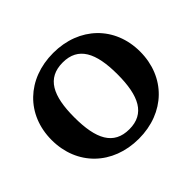

<svg xmlns="http://www.w3.org/2000/svg" viewBox="-166 -927 1155 1155"><g transform="rotate(-45 411.5 -350.0)"><path d="M412 -66C278 -66 228 -167 228 -351C228 -534 278 -634 412 -634C544 -634 595 -534 595 -351C595 -167 544 -66 412 -66ZM35 -351C35 -136 190 15 412 15C633 15 788 -136 788 -351C788 -565 633 -715 412 -715C190 -715 35 -565 35 -351Z"/></g></svg>

Font: LT Superior Serif ExtraBold
Style: Regular
Weight: 800
Designer: Daniel Lyons
Foundry: LyonsType
Version: Version 2.120;FEAKit 1.0